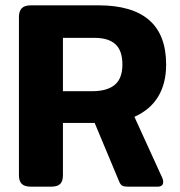

<svg xmlns="http://www.w3.org/2000/svg" viewBox="-20 -700 674 720"><path d="M51 -43V-636Q51 -658 61.5 -669Q72 -680 96 -680H349Q603 -680 603 -458Q603 -387 573 -337.5Q543 -288 484 -262L589 -32Q592 -25 592 -18Q592 0 571 0H460Q446 0 439 -3.5Q432 -7 427 -19L335 -239H216V-43Q216 -21 206 -10.5Q196 0 171 0H96Q72 0 61.5 -10.5Q51 -21 51 -43ZM325 -358Q382 -358 410.5 -382Q439 -406 439 -458Q439 -510 413 -534Q387 -558 335 -558H216V-358Z"/></svg>

Font: Mitr Medium
Style: Regular
Weight: 500
Designer: Thanarat Vachiruckul
Foundry: Cadson Demak
Version: Version 1.002